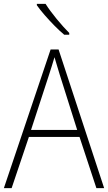

<svg xmlns="http://www.w3.org/2000/svg" viewBox="-20 -970 557 990"><path d="M477 0 390 -264H129L40 0H0L241 -715H282L517 0ZM288 -585Q282 -605 275 -628Q268 -651 261 -675Q254 -652 247 -629Q240 -606 233 -585L140 -300H378ZM215 -950Q237 -915 272 -872.5Q307 -830 337 -800V-791H311Q287 -811 260.5 -838Q234 -865 210 -892.5Q186 -920 170 -943V-950Z"/></svg>

Font: Noto Sans Armenian SemiCondensed ExtraLight
Style: Regular
Weight: 200
Width: 4
Designer: Monotype Design Team
Foundry: Monotype Imaging Inc.
Version: Version 2.008; ttfautohint (v1.8.4.7-5d5b)